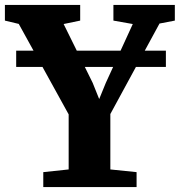

<svg xmlns="http://www.w3.org/2000/svg" viewBox="-41 -763 733 783"><path d="M239 -72V-296.5L35.5 -665.5L-21 -679V-743H286V-679L218.5 -665L337 -425L363.5 -359L390.5 -425L500.5 -665L421.5 -679V-743H672V-679L609.5 -667L409 -298V-72L516 -61V0H135.5V-61ZM635.5 -556.5V-490H25V-556.5Z"/></svg>

Font: Merriweather 24pt ExtraBold
Style: Regular
Weight: 800
Version: Version 2.100